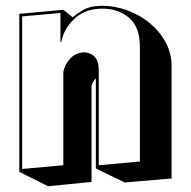

<svg xmlns="http://www.w3.org/2000/svg" viewBox="-20 -589 663 667"><path d="M313 -4V-317Q301 -305 298 -289V43L147 58L47 8V-541L200 -555L232 -529Q249 -543 269 -554.5Q289 -566 317 -568Q322 -568 326 -568.5Q330 -569 334 -569Q379 -569 422.5 -553Q466 -537 500.5 -508.5Q535 -480 555.5 -442Q576 -404 576 -360V31L413 45ZM466 -426Q466 -495 428.5 -527Q391 -559 336 -559Q332 -559 327.5 -559Q323 -559 318 -558Q269 -554 235 -520.5Q201 -487 193 -443H190V-544L57 -532V-2L200 -15V-340Q205 -364 222.5 -384Q240 -404 268 -407H272Q293 -407 308 -392.5Q323 -378 323 -345V-15L466 -28Z"/></svg>

Font: Rampart One
Style: Regular
Weight: 400
Designer: Fontworks Inc.
Foundry: Fontworks Inc.
Version: Version 1.100